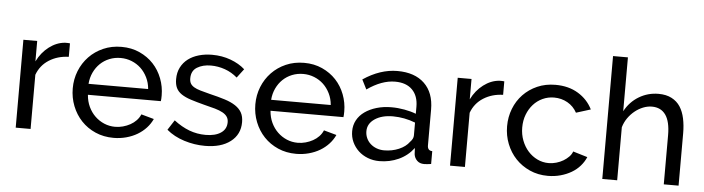

<svg xmlns="http://www.w3.org/2000/svg" viewBox="-46 -928 4166 1136"><g transform="rotate(5 2037.0 -360.0)"><path d="M70.8 0V-522H152.8V-400.9Q179.7 -455.1 223.9 -488.5Q268.1 -522 317.9 -525.9Q327.6 -525.9 334.7 -525.9Q341.8 -525.9 347.2 -524.9V-444.8Q281.2 -442.9 230.7 -410.9Q180.2 -378.9 159.2 -321.8V0Z M386.7 -261.2Q386.7 -316.4 406.2 -365.2Q425.8 -414.1 461.2 -450.9Q496.6 -487.8 545.7 -509.3Q594.7 -530.8 653.8 -530.8Q712.9 -530.8 761.2 -508.8Q809.6 -486.8 843.5 -450.4Q877.4 -414.1 896 -365.5Q914.6 -316.9 914.6 -265.1Q914.6 -253.9 914.1 -244.9Q913.6 -235.8 912.6 -231H479.5Q482.4 -191.9 497.6 -159.9Q512.7 -127.9 536.6 -105Q560.5 -82 591.1 -69.1Q621.6 -56.2 655.8 -56.2Q679.7 -56.2 702.6 -62.5Q725.6 -68.8 745.6 -79.8Q765.6 -90.8 781 -106.9Q796.4 -123 804.7 -143.1L880.4 -122.1Q867.2 -93.3 845 -69.1Q822.8 -44.9 793.2 -27.3Q763.7 -9.8 727.5 0Q691.4 9.8 652.3 9.8Q593.3 9.8 544.4 -11.7Q495.6 -33.2 460.7 -70.1Q425.8 -106.9 406.2 -156.5Q386.7 -206.1 386.7 -261.2ZM477.5 -295.9H831.5Q828.6 -333 813 -364.5Q797.4 -396 773.9 -418Q750.5 -439.9 719.5 -452.4Q688.5 -464.8 653.8 -464.8Q618.7 -464.8 587.6 -452.4Q556.6 -439.9 533.2 -417.5Q509.8 -395 495.1 -364Q480.5 -333 477.5 -295.9Z M966.3 -65.9 1004.4 -125Q1050.3 -89.8 1096.4 -72.5Q1142.6 -55.2 1193.4 -55.2Q1250.5 -55.2 1283.9 -77.6Q1317.4 -100.1 1317.4 -141.1Q1317.4 -160.2 1308.3 -173.6Q1299.3 -187 1281.2 -197Q1263.2 -207 1235.4 -215.1Q1207.5 -223.1 1170.4 -231.9Q1123.5 -244.1 1089.4 -255.1Q1055.2 -266.1 1033.2 -281Q1011.2 -295.9 1001.2 -316.9Q991.2 -337.9 991.2 -369.1Q991.2 -408.2 1006.8 -438.7Q1022.5 -469.2 1049.3 -489.5Q1076.2 -509.8 1112.8 -520.3Q1149.4 -530.8 1191.4 -530.8Q1250.5 -530.8 1301.5 -512Q1352.5 -493.2 1387.2 -461.9L1347.2 -409.2Q1314 -438 1273.2 -452.4Q1232.4 -466.8 1189.5 -466.8Q1141.6 -466.8 1107.9 -446.3Q1074.2 -425.8 1074.2 -380.9Q1074.2 -362.8 1080.8 -350.8Q1087.4 -338.9 1102.3 -329.8Q1117.2 -320.8 1140.9 -314Q1164.6 -307.1 1197.3 -298.8Q1249 -286.6 1287.6 -274.4Q1326.2 -262.2 1351.8 -245.1Q1377.4 -228 1389.9 -205.1Q1402.3 -182.1 1402.3 -148.9Q1402.3 -75.7 1346.4 -33Q1290.5 9.8 1195.3 9.8Q1132.3 9.8 1071.3 -9.5Q1010.3 -28.8 966.3 -65.9Z M1471.2 -261.2Q1471.2 -316.4 1490.7 -365.2Q1510.3 -414.1 1545.7 -450.9Q1581.1 -487.8 1630.1 -509.3Q1679.2 -530.8 1738.3 -530.8Q1797.4 -530.8 1845.7 -508.8Q1894 -486.8 1928 -450.4Q1961.9 -414.1 1980.5 -365.5Q1999 -316.9 1999 -265.1Q1999 -253.9 1998.5 -244.9Q1998 -235.8 1997.1 -231H1564Q1566.9 -191.9 1582 -159.9Q1597.2 -127.9 1621.1 -105Q1645 -82 1675.5 -69.1Q1706.1 -56.2 1740.2 -56.2Q1764.2 -56.2 1787.1 -62.5Q1810.1 -68.8 1830.1 -79.8Q1850.1 -90.8 1865.5 -106.9Q1880.9 -123 1889.2 -143.1L1964.8 -122.1Q1951.7 -93.3 1929.4 -69.1Q1907.2 -44.9 1877.7 -27.3Q1848.1 -9.8 1812 0Q1775.9 9.8 1736.8 9.8Q1677.7 9.8 1628.9 -11.7Q1580.1 -33.2 1545.2 -70.1Q1510.3 -106.9 1490.7 -156.5Q1471.2 -206.1 1471.2 -261.2ZM1562 -295.9H1916Q1913.1 -333 1897.5 -364.5Q1881.8 -396 1858.4 -418Q1835 -439.9 1804 -452.4Q1772.9 -464.8 1738.3 -464.8Q1703.1 -464.8 1672.1 -452.4Q1641.1 -439.9 1617.7 -417.5Q1594.2 -395 1579.6 -364Q1564.9 -333 1562 -295.9Z M2055.7 -152.8Q2055.7 -189 2071.8 -218.5Q2087.9 -248 2117.4 -269Q2147 -290 2187.5 -302Q2228 -314 2275.9 -314Q2314 -314 2353 -306.9Q2392.1 -299.8 2421.9 -288.1V-330.1Q2421.9 -394 2386 -430.4Q2350.1 -466.8 2283.7 -466.8Q2204.6 -466.8 2117.7 -405.8L2088.9 -462.9Q2189.9 -530.8 2292 -530.8Q2395 -530.8 2452.4 -475.8Q2509.8 -420.9 2509.8 -320.8V-107.9Q2509.8 -77.1 2538.1 -76.2V0Q2523.9 2 2514.9 2.9Q2505.9 3.9 2496.1 3.9Q2470.2 3.9 2454.6 -11.5Q2439 -26.9 2436 -48.8L2434.1 -85.9Q2398.9 -39.1 2345.5 -14.6Q2292 9.8 2231 9.8Q2193.8 9.8 2161.9 -2.7Q2129.9 -15.1 2106.4 -37.1Q2083 -59.1 2069.3 -88.6Q2055.7 -118.2 2055.7 -152.8ZM2139.6 -160.2Q2139.6 -138.2 2148.2 -119.1Q2156.7 -100.1 2172.4 -85.9Q2188 -71.8 2209 -64Q2230 -56.2 2253.9 -56.2Q2300.8 -56.2 2341.3 -73.5Q2381.8 -90.8 2402.8 -120.1Q2421.9 -139.2 2421.9 -159.2V-235.8Q2357.9 -260.7 2289.1 -261.2Q2223.1 -261.2 2181.4 -233.2Q2139.6 -205.1 2139.6 -160.2Z M2650.4 0V-522H2732.4V-400.9Q2759.3 -455.1 2803.5 -488.5Q2847.7 -522 2897.5 -525.9Q2907.2 -525.9 2914.3 -525.9Q2921.4 -525.9 2926.8 -524.9V-444.8Q2860.8 -442.9 2810.3 -410.9Q2759.8 -378.9 2738.8 -321.8V0Z M2966.3 -262.2Q2966.3 -317.4 2985.4 -366.2Q3004.4 -415 3039.3 -451.4Q3074.2 -487.8 3122.8 -509.3Q3171.4 -530.8 3231 -530.8Q3309.1 -530.8 3365.7 -496.3Q3422.4 -461.9 3451.2 -403.8L3365.2 -377Q3345.2 -414.1 3309.1 -434.6Q3272.9 -455.1 3229 -455.1Q3192.9 -455.1 3161.1 -440.4Q3129.4 -425.8 3106.2 -399.9Q3083 -374 3069.6 -339.1Q3056.2 -304.2 3056.2 -262.2Q3056.2 -221.2 3070.1 -185.1Q3084 -148.9 3107.7 -122.6Q3131.3 -96.2 3162.8 -81.1Q3194.3 -65.9 3230 -65.9Q3252.9 -65.9 3275.6 -72.5Q3298.3 -79.1 3316.7 -90.1Q3335 -101.1 3349.1 -115.5Q3363.3 -129.9 3369.1 -147L3455.1 -121.1Q3442.9 -92.3 3421.6 -68.1Q3400.4 -43.9 3371.3 -26.9Q3342.3 -9.8 3306.6 0Q3271 9.8 3231.9 9.8Q3172.9 9.8 3124 -12.2Q3075.2 -34.2 3040.3 -71Q3005.4 -107.9 2985.8 -157.5Q2966.3 -207 2966.3 -262.2Z M3554.7 0V-730H3643.1V-410.2Q3673.8 -467.3 3726.8 -499Q3779.8 -530.8 3842.8 -530.8Q3888.7 -530.8 3920.9 -513.9Q3953.1 -497.1 3971.9 -468Q3990.7 -439 3999.3 -398.4Q4007.8 -357.9 4007.8 -312V0H3919.9V-292Q3919.9 -373 3891.8 -412.6Q3863.8 -452.1 3810.1 -452.1Q3784.2 -452.1 3758.1 -441.7Q3731.9 -431.2 3709.5 -413.1Q3687 -395 3669.4 -370.1Q3651.9 -345.2 3643.1 -314.9V0Z"/></g></svg>

Font: Raleway Medium
Style: Regular
Weight: 500
Designer: Matt McInerney, Pablo Impallari, Rodrigo Fuenzalida
Foundry: Matt McInerney, Pablo Impallari, Rodrigo Fuenzalida
Version: Version 3.000g; ttfautohint (v1.5) -l 8 -r 28 -G 28 -x 14 -D